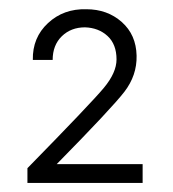

<svg xmlns="http://www.w3.org/2000/svg" viewBox="-20 -780 378 420"><path d="M40 -412.1Q179.2 -554.2 207 -587.6Q234.9 -621.1 234.9 -649.9Q234.9 -683.1 215.3 -701.2Q195.8 -719.2 166 -720.2Q135.3 -720.2 115.2 -700.7Q95.2 -681.2 95.2 -648.9H51.8Q50.8 -697.8 85 -729.5Q119.1 -761.2 168.9 -759.8Q214.8 -759.8 246.3 -731.9Q277.8 -704.1 278.8 -658.2Q279.8 -615.2 252 -579.1Q224.1 -543 104 -420.9H292V-379.9H40Z"/></svg>

Font: Oakes Grotesk
Style: Regular
Weight: 400
Designer: Samuel Oakes
Foundry: Samuel Oakes
Version: Version 1.0 | wf-rip DC20170320